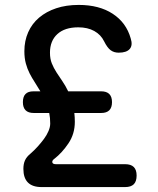

<svg xmlns="http://www.w3.org/2000/svg" viewBox="-20 -760 640 780"><path d="M488 0H149Q112 0 93.5 -18.5Q75 -37 75 -74Q75 -94 81.5 -108.5Q88 -123 104 -136Q119 -149 133 -164.5Q147 -180 158.5 -195.5Q170 -211 177 -227.5Q184 -244 184 -258Q184 -270 183 -280.5Q182 -291 180 -301H117Q95 -301 84 -312Q73 -323 73 -345Q73 -367 83.5 -378Q94 -389 116 -389H144Q133 -408 121.5 -425.5Q110 -443 100.5 -461.5Q91 -480 85 -502Q79 -524 79 -552Q79 -594 94.5 -629Q110 -664 139 -688.5Q168 -713 208.5 -726.5Q249 -740 300 -740Q383 -740 438 -704Q493 -668 511 -604Q520 -576 507 -561Q494 -546 462 -546Q443 -546 429.5 -556Q416 -566 403 -592Q390 -619 363 -634Q336 -649 298 -649Q243 -649 213 -621.5Q183 -594 183 -546Q183 -521 190.5 -502.5Q198 -484 209.5 -466Q221 -448 233.5 -430Q246 -412 257 -389H391Q413 -389 424 -378Q435 -367 435 -345Q435 -323 424 -312Q413 -301 391 -301H282Q283 -292 283.5 -283Q284 -274 284 -265Q284 -216 258 -177.5Q232 -139 201 -115Q191 -108 192.5 -100.5Q194 -93 207 -93H488Q512 -93 523.5 -81.5Q535 -70 535 -47Q535 -23 523.5 -11.5Q512 0 488 0Z"/></svg>

Font: Maple Mono NL Medium
Style: Regular
Weight: 500
Monospace: yes
Designer: subframe7536
Version: Version 7.000